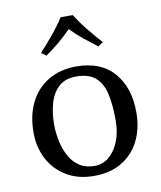

<svg xmlns="http://www.w3.org/2000/svg" viewBox="-79 -749 689 823"><g transform="rotate(-10 265.0 -337.5)"><path d="M40.5 -217.3Q40.5 -292.5 68.4 -348.1Q96.2 -403.8 148.2 -434.6Q200.2 -465.3 269 -465.3Q376.5 -465.3 433.1 -400.1Q489.7 -335 489.7 -226.6Q489.7 -157.7 462.9 -103.8Q436 -49.8 385.5 -19.8Q335 10.3 265.1 10.3Q195.3 10.3 144.8 -20.3Q94.2 -50.8 67.4 -102.3Q40.5 -153.8 40.5 -217.3ZM261.7 -422.9Q212.4 -422.9 184.1 -395.5Q155.8 -368.2 144.5 -325.2Q133.3 -282.2 133.3 -235.4Q133.3 -204.6 139.9 -169.7Q146.5 -134.8 161.9 -103.3Q177.2 -71.8 204.8 -51.8Q232.4 -31.7 274.4 -31.7Q310.5 -31.7 337.6 -54.7Q364.7 -77.6 380.6 -117.7Q396.5 -157.7 396.5 -207.5Q396.5 -272.5 386.5 -320.8Q376.5 -369.1 347.2 -396Q317.9 -422.9 261.7 -422.9ZM293.5 -684.6Q316.9 -647.5 344.5 -613.5Q372.1 -579.6 400.4 -548.3L378.4 -533.2Q347.7 -556.6 320.6 -578.4Q293.5 -600.1 266.1 -628.4Q236.3 -598.6 209.7 -576.4Q183.1 -554.2 152.8 -533.2L131.3 -548.3Q160.2 -579.6 188.7 -614Q217.3 -648.4 240.7 -684.6Z"/></g></svg>

Font: Kurinto Seri
Style: Regular
Weight: 400
Designer: Kurinto was developed by Clint Goss from a range of fonts that are compatible with the SIL Open Font License Version 1.1
Foundry: Clinton F. Goss
Version: Version 2.196; July 25, 2020